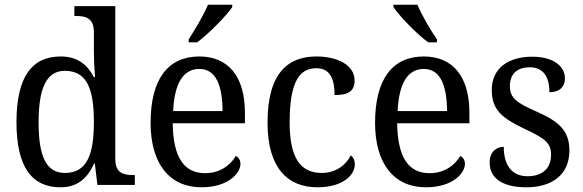

<svg xmlns="http://www.w3.org/2000/svg" viewBox="-20 -786 2479 816"><path d="M237 10C310 10 352 -29 380 -91H383L394 0H553V-42H545C504 -42 470 -51 470 -110V-760H296V-718H304C344 -718 379 -709 379 -650V-566C379 -532 381 -490 384 -458H379C352 -510 310 -546 238 -546C116 -546 50 -460 50 -267C50 -75 116 10 237 10ZM256 -51C176 -51 144 -122 144 -266C144 -408 176 -485 255 -485C350 -485 379 -408 379 -267C379 -126 348 -51 256 -51Z M782 -619V-606H818C870 -645 944 -721 967 -756V-766H864C845 -721 810 -662 782 -619ZM836 10C949 10 1002 -49 1002 -90C1002 -107 992 -119 982 -123C960 -85 916 -50 852 -50C763 -50 716 -115 714 -262H1021V-306C1021 -464 948 -546 827 -546C695 -546 620 -451 620 -264C620 -91 700 10 836 10ZM926 -314H716C721 -430 758 -493 827 -493C899 -493 925 -421 926 -314Z M1329 10C1438 10 1488 -43 1488 -87C1488 -105 1481 -118 1471 -126C1450 -84 1407 -51 1347 -51C1251 -51 1211 -124 1211 -266C1211 -445 1256 -496 1325 -496C1386 -496 1402 -445 1402 -382C1460 -382 1487 -398 1487 -444C1487 -512 1410 -546 1325 -546C1207 -546 1117 -479 1117 -265C1117 -69 1205 10 1329 10Z M1800 -606H1837V-619C1810 -657 1773 -721 1754 -766H1652V-756C1675 -721 1750 -642 1800 -606ZM1790 10C1903 10 1956 -49 1956 -90C1956 -107 1946 -119 1936 -123C1914 -85 1870 -50 1806 -50C1717 -50 1670 -115 1668 -262H1975V-306C1975 -464 1902 -546 1781 -546C1649 -546 1574 -451 1574 -264C1574 -91 1654 10 1790 10ZM1880 -314H1670C1675 -430 1712 -493 1781 -493C1853 -493 1879 -421 1880 -314Z M2217 10C2328 10 2400 -45 2400 -146C2400 -230 2357 -269 2260 -312C2178 -348 2147 -368 2147 -420C2147 -467 2173 -500 2232 -500C2287 -500 2315 -462 2315 -394C2358 -394 2381 -417 2381 -453C2381 -503 2334 -545 2242 -545C2139 -545 2070 -495 2070 -404C2070 -318 2114 -284 2212 -237C2298 -197 2322 -177 2322 -128C2322 -72 2287 -37 2222 -37C2149 -37 2121 -92 2121 -162C2095 -162 2061 -146 2061 -95C2061 -25 2121 10 2217 10Z"/></svg>

Font: Noto Serif Georgian SemiCondensed
Style: Regular
Weight: 400
Width: 4
Designer: Monotype Design Team, Akaki Razmadze
Foundry: Google LLC
Version: Version 2.003